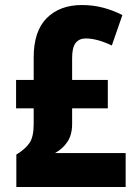

<svg xmlns="http://www.w3.org/2000/svg" viewBox="-20 -744 550 764"><path d="M306 -724Q350 -724 390 -713.5Q430 -703 467 -684L425 -563Q366 -591 321 -591Q295 -591 281 -573Q267 -555 267 -514V-426H409V-313H267V-251Q267 -208 248.5 -180Q230 -152 199 -135H480V0H45V-129Q80 -150 97 -174.5Q114 -199 114 -250V-313H44V-426H114V-515Q114 -620 166 -672Q218 -724 306 -724Z"/></svg>

Font: Noto Sans Arabic UI Cn XBd
Style: Regular
Weight: 800
Width: 3
Designer: Monotype Design Team, Nadine Chahine and Nizar Qandah
Foundry: Monotype Imaging Inc.
Version: Version 2.010; ttfautohint (v1.8.4.7-5d5b)